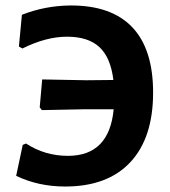

<svg xmlns="http://www.w3.org/2000/svg" viewBox="-20 -672 621 701"><path d="M218 9Q120 9 39 -30L63 -143L75 -148Q144 -103 228 -103Q379 -103 395 -273H286L133 -270L125 -280L134 -382L295 -379L394 -380Q384 -462 343 -500Q302 -538 225 -538Q148 -538 62 -495L49 -502L60 -618Q144 -651 236 -652Q386 -653 462.5 -573Q539 -493 539 -334Q539 -169 456 -80Q373 9 218 9Z"/></svg>

Font: Alegreya Sans
Style: Bold
Weight: 700
Designer: Juan Pablo del Peral
Foundry: Huerta Tipografica
Version: Version 2.007